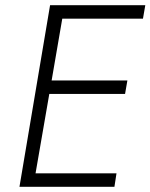

<svg xmlns="http://www.w3.org/2000/svg" viewBox="-20 -720 580 740"><path d="M173 -700 55 0H421L429 -52H117L170 -358H462L471 -410H179L220 -648H531L540 -700Z"/></svg>

Font: Jost Light
Style: Italic
Weight: 300
Italic angle: -5°
Version: Version 3.710